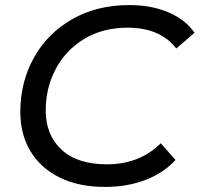

<svg xmlns="http://www.w3.org/2000/svg" viewBox="-20 -728 786 756"><path d="M60 -287Q60 -404 113 -500Q166 -596 263.5 -652Q361 -708 489 -708Q576 -708 643 -679.5Q710 -651 746 -599L674 -537Q611 -619 482 -619Q385 -619 312 -575Q239 -531 199.5 -456.5Q160 -382 160 -293Q160 -196 222.5 -138.5Q285 -81 401 -81Q530 -81 613 -164L671 -98Q623 -46 551.5 -19Q480 8 394 8Q290 8 215 -29Q140 -66 100 -132.5Q60 -199 60 -287Z"/></svg>

Font: Idrija
Style: Italic
Weight: 500
Italic angle: -11.3°
Designer: Julieta Ulanovsky
Foundry: Julieta Ulanovsky
Version: Version 7.200